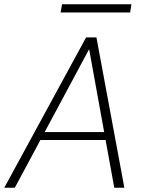

<svg xmlns="http://www.w3.org/2000/svg" viewBox="-30 -874 677 894"><path d="M-10 0 371 -700H419L549 0H502L385 -645L39 0ZM128 -222 149 -259H480L488 -222ZM252 -816 259 -854H582L576 -816Z"/></svg>

Font: DM Sans 16pt ExtraLight
Style: Italic
Weight: 250
Italic angle: -10°
Version: Version 4.004;gftools[0.9.30]